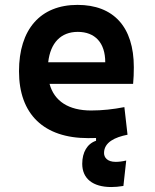

<svg xmlns="http://www.w3.org/2000/svg" viewBox="-20 -547 626 774"><path d="M428.7 207C442.9 207 460 205.6 477.5 202.6L488.8 100.1C472.7 104 458 105.5 446.3 105.5C412.1 105.5 399.4 87.4 399.4 69.8C399.4 26.4 443.8 5.9 494.1 -3.9L481.4 -115.2C436 -106.4 392.6 -101.6 347.2 -101.6C257.3 -101.6 198.7 -138.7 179.7 -209H516.6C518.6 -230 519.5 -251.5 519.5 -275.9C519.5 -439.5 437 -527.3 292.5 -527.3C142.6 -527.3 56.6 -428.7 56.6 -259.8C56.6 -85.9 157.2 9.8 335.4 9.8C345.2 9.8 356 9.8 367.2 9.3V20.5C332 32.2 311.5 66.4 311.5 113.3C311.5 172.9 354 207 428.7 207ZM174.3 -295.9C183.1 -374.5 225.6 -418.5 293.5 -418.5C362.8 -418.5 404.3 -375 404.3 -295.9Z"/></svg>

Font: Cascadia Code NF SemiBold
Style: Regular
Weight: 600
Monospace: yes
Designer: Aaron Bell
Foundry: Saja Typeworks
Version: Version 2404.023